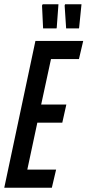

<svg xmlns="http://www.w3.org/2000/svg" viewBox="-26 -880 410 900"><path d="M-6 0 140 -688H364L344 -603H213L167 -390H285L266 -305H149L102 -85H237L217 0ZM239 -747H176L171 -854L174 -860H248L240 -751ZM344 -747H284L277 -854L279 -860H356L345 -751Z"/></svg>

Font: Saira Ultra Condensed SemiBold
Style: Italic
Weight: 600
Width: 1
Italic angle: -12°
Designer: Hector Gatti with collaboration of the Omnibus-Type team
Foundry: Omnibus-Type
Version: Version 1.001; ttfautohint (v1.8)